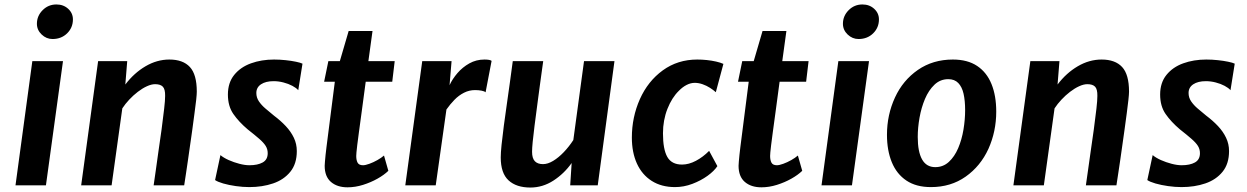

<svg xmlns="http://www.w3.org/2000/svg" viewBox="-20 -831 5594 861"><path d="M49.5 0 125 -557H262.5L186 0ZM215.5 -656Q188 -656 166.8 -676.2Q145.5 -696.5 145.5 -724.5Q145.5 -759.5 171 -785.2Q196.5 -811 233 -811Q264.5 -811 285.8 -791.5Q307 -772 307 -744Q307 -707 281 -681.5Q255 -656 215.5 -656Z M344 0 420 -557H550.5L542 -452Q581 -503.5 632.5 -533.8Q684 -564 739.5 -564Q800.5 -564 831.5 -530.5Q862.5 -497 862.5 -420Q862.5 -408.5 859.8 -383Q857 -357.5 852.2 -323Q847.5 -288.5 842.5 -250.5Q841 -239 838 -218.5Q835 -198 831.2 -171.2Q827.5 -144.5 823.2 -114.8Q819 -85 814.5 -55.8Q810 -26.5 806 0H669Q673.5 -30 678.8 -68.2Q684 -106.5 690.5 -152Q697 -197.5 704.5 -250Q712 -307 716.2 -344Q720.5 -381 720.5 -401Q721 -431 710.2 -442.2Q699.5 -453.5 675.5 -453.5Q659 -453.5 638.8 -444.2Q618.5 -435 598 -419.2Q577.5 -403.5 559.5 -384.2Q541.5 -365 528.5 -345L480.5 0Z M1098 8Q1069 8 1037.5 3.5Q1006 -1 981 -8.2Q956 -15.5 944.5 -23.5L968.5 -135.5Q982.5 -123.5 1005.5 -113.2Q1028.5 -103 1053.5 -96.5Q1078.5 -90 1098.5 -90Q1135.5 -90 1158 -102.5Q1180.5 -115 1180.5 -144Q1180.5 -162 1171.5 -176.5Q1162.5 -191 1142.8 -208.2Q1123 -225.5 1090.5 -251Q1051 -284.5 1026.5 -319.8Q1002 -355 1002 -407Q1002 -460 1030.2 -495Q1058.5 -530 1105.5 -547Q1152.5 -564 1209 -564Q1235 -564 1260.8 -561.2Q1286.5 -558.5 1307 -554.2Q1327.5 -550 1336.5 -545.5L1317.5 -426.5Q1309 -436.5 1291.2 -446Q1273.5 -455.5 1251.2 -461.2Q1229 -467 1207 -467Q1171.5 -467 1150.5 -453Q1129.5 -439 1129.5 -414Q1129.5 -393.5 1141 -376.5Q1152.5 -359.5 1170.5 -344.2Q1188.5 -329 1208.5 -312.5Q1238.5 -290 1261.5 -265.5Q1284.5 -241 1297.8 -213.2Q1311 -185.5 1311 -153.5Q1311 -96.5 1282 -60.8Q1253 -25 1204.8 -8.5Q1156.5 8 1098 8Z M1538.5 9Q1492 9 1464 -15.2Q1436 -39.5 1436 -87.5Q1436 -93.5 1437.2 -106.5Q1438.5 -119.5 1440 -136.5Q1441.5 -153.5 1444 -171L1481.5 -464.5H1433.5L1452.5 -557H1504L1543.5 -692H1650.5L1632 -557H1750L1739 -464.5H1620Q1609.5 -385.5 1602 -330Q1594.5 -274.5 1589.5 -238Q1584.5 -201.5 1582 -180.2Q1579.5 -159 1578.5 -148Q1577.5 -137 1577.5 -131.5Q1577.5 -112.5 1583.8 -101.2Q1590 -90 1608 -90Q1618.5 -90 1636.5 -96.5Q1654.5 -103 1672.5 -113.2Q1690.5 -123.5 1702 -133.5L1721.5 -65Q1702.5 -46.5 1672.8 -29.8Q1643 -13 1608 -2Q1573 9 1538.5 9Z M1797.5 0 1873.5 -557H2005L1996 -449Q2008.5 -476.5 2031.2 -503Q2054 -529.5 2084.8 -546.8Q2115.5 -564 2152.5 -564Q2177.5 -564 2184.5 -558L2157.5 -417Q2152.5 -422 2139.2 -424.5Q2126 -427 2110 -427Q2084 -427 2060.8 -415.2Q2037.5 -403.5 2018 -383.5Q1998.5 -363.5 1982 -340L1934 0Z M2358.5 10Q2295.5 10 2260.5 -22.2Q2225.5 -54.5 2225.5 -125Q2225.5 -145.5 2229.2 -181.8Q2233 -218 2239.5 -268Q2245.5 -312 2252.5 -361.5Q2259.5 -411 2266.5 -461Q2273.5 -511 2279.5 -557H2416Q2413.5 -540 2409.8 -512.5Q2406 -485 2401.5 -452Q2397 -419 2392.5 -384.8Q2388 -350.5 2384 -319.8Q2380 -289 2377 -266.5Q2371.5 -224 2368.8 -195Q2366 -166 2366 -150.5Q2366 -121 2378.5 -108Q2391 -95 2415 -95Q2436.5 -95 2460.5 -109.5Q2484.5 -124 2508 -148.5Q2531.5 -173 2551 -203L2599 -557H2735.5L2660.5 0H2537L2543.5 -100Q2510 -52.5 2461.8 -21.2Q2413.5 10 2358.5 10Z M3007 8Q2946 8 2902.5 -19.8Q2859 -47.5 2836.2 -97.5Q2813.5 -147.5 2813.5 -214Q2813.5 -305.5 2849.5 -386.5Q2885.5 -467 2952.2 -515.5Q3019 -564 3107 -564Q3127 -564 3149 -561.8Q3171 -559.5 3191 -555Q3211 -550.5 3224 -544.5L3190 -417.5Q3179 -427.5 3163.8 -437.2Q3148.5 -447 3130.8 -453.2Q3113 -459.5 3095.5 -459.5Q3077.5 -459.5 3059.2 -450.2Q3041 -441 3024.5 -424Q2993 -393.5 2973 -342.8Q2953 -292 2953 -233Q2953 -161.5 2972.5 -127.2Q2992 -93 3038.5 -93Q3069 -93 3101 -110Q3133 -127 3160 -154.5L3197 -86Q3182.5 -64 3152.8 -42.5Q3123 -21 3084.8 -6.5Q3046.5 8 3007 8Z M3394.5 9Q3348 9 3320 -15.2Q3292 -39.5 3292 -87.5Q3292 -93.5 3293.2 -106.5Q3294.5 -119.5 3296 -136.5Q3297.5 -153.5 3300 -171L3337.5 -464.5H3289.5L3308.5 -557H3360L3399.5 -692H3506.5L3488 -557H3606L3595 -464.5H3476Q3465.5 -385.5 3458 -330Q3450.5 -274.5 3445.5 -238Q3440.5 -201.5 3438 -180.2Q3435.5 -159 3434.5 -148Q3433.5 -137 3433.5 -131.5Q3433.5 -112.5 3439.8 -101.2Q3446 -90 3464 -90Q3474.5 -90 3492.5 -96.5Q3510.5 -103 3528.5 -113.2Q3546.5 -123.5 3558 -133.5L3577.5 -65Q3558.5 -46.5 3528.8 -29.8Q3499 -13 3464 -2Q3429 9 3394.5 9Z M3664 0 3739.5 -557H3877L3800.5 0ZM3830 -656Q3802.5 -656 3781.2 -676.2Q3760 -696.5 3760 -724.5Q3760 -759.5 3785.5 -785.2Q3811 -811 3847.5 -811Q3879 -811 3900.2 -791.5Q3921.5 -772 3921.5 -744Q3921.5 -707 3895.5 -681.5Q3869.5 -656 3830 -656Z M4154.5 8Q4088.5 8 4044.8 -21.2Q4001 -50.5 3979.2 -103.5Q3957.5 -156.5 3957.5 -226.5Q3957.5 -316 3993.5 -394Q4029 -471 4096.2 -517.5Q4163.5 -564 4253 -564Q4319 -564 4362 -535.2Q4405 -506.5 4426.2 -454.2Q4447.5 -402 4447.5 -330.5Q4447.5 -241.5 4412.5 -163.5Q4377 -86 4310.5 -39Q4244 8 4154.5 8ZM4174 -81.5Q4209.5 -81.5 4235 -105Q4260.5 -128.5 4276.8 -166.5Q4293 -204.5 4300.5 -249.5Q4308 -294.5 4308 -337.5Q4308 -379.5 4301 -410.5Q4294 -441.5 4277.2 -458.8Q4260.5 -476 4232.5 -476Q4196.5 -476 4170.5 -451.2Q4144.5 -426.5 4128 -387.5Q4111.5 -348.5 4103.5 -303.2Q4095.5 -258 4095.5 -217Q4095.5 -150.5 4115 -116Q4134.5 -81.5 4174 -81.5Z M4524.5 0 4600.5 -557H4731L4722.5 -452Q4761.5 -503.5 4813 -533.8Q4864.5 -564 4920 -564Q4981 -564 5012 -530.5Q5043 -497 5043 -420Q5043 -408.5 5040.2 -383Q5037.5 -357.5 5032.8 -323Q5028 -288.5 5023 -250.5Q5021.5 -239 5018.5 -218.5Q5015.5 -198 5011.8 -171.2Q5008 -144.5 5003.8 -114.8Q4999.5 -85 4995 -55.8Q4990.5 -26.5 4986.5 0H4849.5Q4854 -30 4859.2 -68.2Q4864.5 -106.5 4871 -152Q4877.5 -197.5 4885 -250Q4892.5 -307 4896.8 -344Q4901 -381 4901 -401Q4901.5 -431 4890.8 -442.2Q4880 -453.5 4856 -453.5Q4839.5 -453.5 4819.2 -444.2Q4799 -435 4778.5 -419.2Q4758 -403.5 4740 -384.2Q4722 -365 4709 -345L4661 0Z M5278.5 8Q5249.5 8 5218 3.5Q5186.5 -1 5161.5 -8.2Q5136.5 -15.5 5125 -23.5L5149 -135.5Q5163 -123.5 5186 -113.2Q5209 -103 5234 -96.5Q5259 -90 5279 -90Q5316 -90 5338.5 -102.5Q5361 -115 5361 -144Q5361 -162 5352 -176.5Q5343 -191 5323.2 -208.2Q5303.5 -225.5 5271 -251Q5231.5 -284.5 5207 -319.8Q5182.5 -355 5182.5 -407Q5182.5 -460 5210.8 -495Q5239 -530 5286 -547Q5333 -564 5389.5 -564Q5415.5 -564 5441.2 -561.2Q5467 -558.5 5487.5 -554.2Q5508 -550 5517 -545.5L5498 -426.5Q5489.5 -436.5 5471.8 -446Q5454 -455.5 5431.8 -461.2Q5409.5 -467 5387.5 -467Q5352 -467 5331 -453Q5310 -439 5310 -414Q5310 -393.5 5321.5 -376.5Q5333 -359.5 5351 -344.2Q5369 -329 5389 -312.5Q5419 -290 5442 -265.5Q5465 -241 5478.2 -213.2Q5491.5 -185.5 5491.5 -153.5Q5491.5 -96.5 5462.5 -60.8Q5433.5 -25 5385.2 -8.5Q5337 8 5278.5 8Z"/></svg>

Font: Merriweather Sans SemiBold
Style: Italic
Weight: 600
Italic angle: -7.5°
Designer: Eben Sorkin
Foundry: Eben Sorkin
Version: Version 2.001